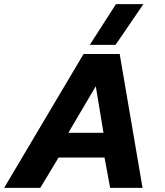

<svg xmlns="http://www.w3.org/2000/svg" viewBox="-46 -904 794 924"><path d="M386 -688 512 -884H644L510 -688ZM-26 0 356 -644H530L640 0H484L457 -146H236L148 0ZM283 -265H452L415 -489Z"/></svg>

Font: Kanit SemiBold
Style: Italic
Weight: 600
Italic angle: -12°
Designer: Katatrad Team
Foundry: CadsonDemak
Version: Version 2.000; ttfautohint (v1.8.3)